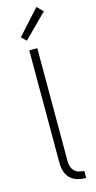

<svg xmlns="http://www.w3.org/2000/svg" viewBox="-145 -995 521 1040"><g transform="rotate(-15 115.0 -475.0)"><path d="M81 -112V-740H126V-108Q126 -34 200 -32V7Q81 7 81 -112ZM55 -820 179 -957 212 -924 82 -794Z"/></g></svg>

Font: Oxanium ExtraLight ExtraLight
Style: Regular
Weight: 250
Version: Version 2.000